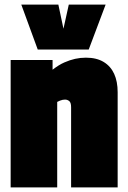

<svg xmlns="http://www.w3.org/2000/svg" viewBox="-20 -809 552 829"><path d="M26 0V-550H207V-508Q234 -529 258 -539.5Q282 -550 304.5 -555Q327 -560 351 -560Q397 -560 427.5 -541.5Q458 -523 473 -490Q488 -457 488 -411V0H287V-346Q287 -366 279 -372.5Q271 -379 261 -379Q256 -379 250.5 -378Q245 -377 239 -374.5Q233 -372 227 -369V0ZM436 -789 363 -595H143L72 -789H232L254 -685L277 -789Z"/></svg>

Font: Georama SemiCondensed Black
Style: Regular
Weight: 900
Width: 4
Designer: Jean-Baptiste Levee
Foundry: Production Type
Version: Version 1.001